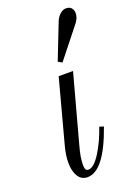

<svg xmlns="http://www.w3.org/2000/svg" viewBox="-143 -788 606 858"><g transform="rotate(-20 160.0 -359.0)"><path d="M245.1 -182.1 265.1 -175.8Q199.2 12.2 120.1 12.2Q90.8 12.2 75.4 -12.7Q60.1 -37.6 60.1 -77.1Q60.1 -112.3 70.8 -152.8L151.9 -456.1H220.2L132.8 -133.8Q118.2 -81.5 118.2 -47.9Q118.2 -31.2 121.8 -24.7Q125.5 -18.1 134.8 -18.1Q160.6 -18.1 192.1 -68.1Q223.6 -118.2 245.1 -182.1ZM189 -507.8 169.9 -518.1 236.8 -689Q245.1 -707.5 258.5 -718.8Q272 -730 285.2 -730Q302.7 -730 311.3 -720.2Q319.8 -710.4 319.8 -694.8Q319.8 -668.9 294.9 -641.1Z"/></g></svg>

Font: Flanker Steampunk
Style: Italic
Weight: 400
Italic angle: -12°
Designer: Alexey Kryukov, Leonardo Di Lena
Foundry: Alexey Kryukov, Leonardo Di Lena
Version: 1.210